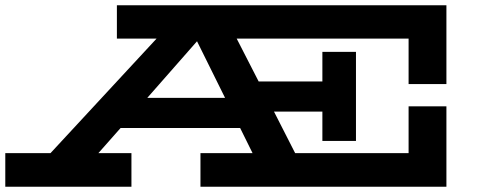

<svg xmlns="http://www.w3.org/2000/svg" viewBox="-30 -706 1818 726"><path d="M1515 -388V-560H865L948 -398H1189V-510H1316V-173H1189V-284H1006L1086 -127H1515V-304H1658V0H728V-127H925L878 -222H426L342 -127H467V0H-10V-127H161L562 -560H412V-686H1658V-388ZM821 -336 715 -550 527 -336Z"/></svg>

Font: BioRhyme Expanded ExtraBold
Style: Regular
Weight: 800
Width: 7
Designer: Aoife Mooney
Foundry: Aoife Mooney Type
Version: Version 1.000